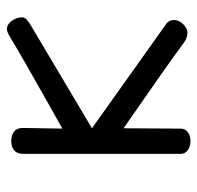

<svg xmlns="http://www.w3.org/2000/svg" viewBox="-28 -554 586 571"><g transform="rotate(-90 265.5 -268.0)"><path d="M94 -23V-494Q94 -510 104 -519Q114 -528 132 -528Q150 -528 160.5 -519.5Q171 -511 171 -494L169 -376L242 -417Q393 -502 442 -532Q457 -541 465 -541Q479 -541 489.5 -526.5Q500 -512 500 -495Q500 -484 478 -471L170 -288L482 -66Q492 -58 492 -44Q492 -29 479.5 -16.5Q467 -4 454 -4Q439 -4 424 -15Q354 -67 170 -194L169 -24Q169 -11 158.5 -3Q148 5 132 5Q116 5 105 -3Q94 -11 94 -23Z"/></g></svg>

Font: Mali
Style: Regular
Weight: 400
Version: Version 1.000; ttfautohint (v1.6)